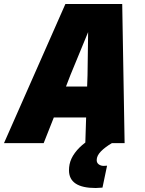

<svg xmlns="http://www.w3.org/2000/svg" viewBox="-57 -718 727 963"><path d="M556 -698 568 0H504Q470 20 449 41.5Q428 63 428 85Q428 99 438.5 106.5Q449 114 463 114Q473 114 480 113L457 223Q433 225 423 225Q289 225 289 136Q289 121 292 106Q298 77 318.5 49Q339 21 371 -3L375 -129H213L162 0H-37L271 -698ZM380 -284 382 -341 385 -557 296 -341 274 -284Z"/></svg>

Font: Azeret Mono ExtraBold
Style: Italic
Weight: 800
Italic angle: -12°
Designer: Martin Vácha
Foundry: Displaay
Version: Version 1.000; Glyphs 3.0.3, build 3074